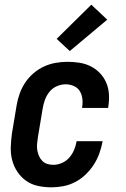

<svg xmlns="http://www.w3.org/2000/svg" viewBox="-20 -792 540 820"><path d="M200 8Q170 8 142 2Q114 -4 92 -19.5Q70 -35 54.5 -58Q39 -81 32 -108Q25 -135 26 -164Q27 -193 31 -222L51 -342Q55 -367 64 -392Q73 -417 87.5 -439Q102 -461 123 -479Q144 -497 168 -508Q192 -519 217.5 -523.5Q243 -528 268 -528Q294 -528 319.5 -524Q345 -520 367 -509Q389 -498 406 -480.5Q423 -463 433 -440.5Q443 -418 445 -392.5Q447 -367 443 -340L442 -331H331V-336Q334 -354 331.5 -372Q329 -390 320 -404Q311 -418 294.5 -425Q278 -432 260 -432Q241 -432 222 -423.5Q203 -415 190.5 -399Q178 -383 171.5 -364.5Q165 -346 162 -327L142 -207Q140 -193 138.5 -179Q137 -165 139 -152Q141 -139 146 -127Q151 -115 160 -105.5Q169 -96 181.5 -92Q194 -88 208 -88Q226 -88 244.5 -96Q263 -104 276 -119Q289 -134 296.5 -152Q304 -170 307 -188V-189H418V-187Q413 -161 404 -136Q395 -111 380 -88Q365 -65 345 -46Q325 -27 301 -14.5Q277 -2 251 3Q225 8 200 8ZM278 -574 222 -626 370 -772 438 -708Z"/></svg>

Font: Iosevka Oblique
Style: Bold
Weight: 700
Italic angle: -9°
Monospace: yes
Designer: Belleve Invis
Foundry: Belleve Invis
Version: Version 32.5.0; ttfautohint (v1.8.4)